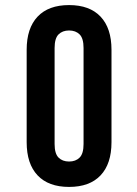

<svg xmlns="http://www.w3.org/2000/svg" viewBox="-20 -728 539 756"><path d="M195 -161Q195 -123 210.5 -107.5Q226 -92 252 -92Q278 -92 293.5 -107.5Q309 -123 309 -161V-539Q309 -577 293.5 -592.5Q278 -608 252 -608Q226 -608 210.5 -592.5Q195 -577 195 -539ZM85 -532Q85 -617 128 -662.5Q171 -708 252 -708Q333 -708 376 -662.5Q419 -617 419 -532V-168Q419 -83 376 -37.5Q333 8 252 8Q171 8 128 -37.5Q85 -83 85 -168Z"/></svg>

Font: Bebas Neue Bold
Style: Regular
Weight: 700
Designer: Ryoichi Tsunekawa & LGV (GE)
Foundry: Free Software Foundation, Inc.
Version: Version 1.003 August 13, 2016